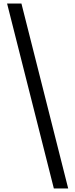

<svg xmlns="http://www.w3.org/2000/svg" viewBox="-20 -820 425 1084"><path d="M284 244 20 -800H101L365 244Z"/></svg>

Font: Noto Sans Tamil Condensed
Style: Regular
Weight: 400
Width: 3
Designer: Jelle Bosma - Monotype Design Team
Foundry: Monotype Imaging Inc.
Version: Version 2.004; ttfautohint (v1.8.4.7-5d5b)